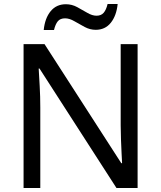

<svg xmlns="http://www.w3.org/2000/svg" viewBox="-20 -933 800 953"><path d="M663 0H558L176 -593H172Q174 -558 177 -506Q180 -454 180 -399V0H97V-714H201L582 -123H586Q585 -139 583.5 -171Q582 -203 580.5 -241Q579 -279 579 -311V-714H663ZM197 -784Q203 -843 231.5 -877.5Q260 -912 307 -912Q337 -912 363.5 -897.5Q390 -883 414 -869Q438 -855 459 -855Q482 -855 494.5 -869.5Q507 -884 514 -913H564Q558 -855 530 -820Q502 -785 455 -785Q427 -785 400.5 -799Q374 -813 349.5 -827.5Q325 -842 303 -842Q279 -842 267 -827.5Q255 -813 248 -784Z"/></svg>

Font: Noto Sans Sundanese
Style: Regular
Weight: 400
Designer: Monotype Design Team (Regular), Sérgio L. Martins (other weights)
Foundry: Monotype Imaging Inc.
Version: Version 2.003